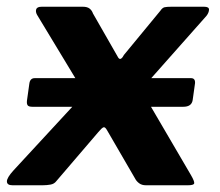

<svg xmlns="http://www.w3.org/2000/svg" viewBox="-41 -550 652 570"><path d="M538 -303 531 -253Q528 -233 503 -233H55Q44 -233 41 -237.5Q38 -242 39 -251L46 -301Q48 -318 62 -318H526Q539 -318 538 -303ZM526 -30Q537 -11 535.5 -5.5Q534 0 517 0H392Q380 0 372 -6Q364 -12 360 -20L277 -163Q271 -174 266 -172Q261 -170 251 -158L126 -12Q120 -4 109 -2Q98 0 86 0H-4Q-20 0 -20.5 -11Q-21 -22 -1 -44L193 -254Q202 -264 204 -270.5Q206 -277 202 -286L69 -506Q64 -515 66.5 -522.5Q69 -530 83 -530H205Q218 -530 225 -524.5Q232 -519 235 -510L310 -379Q314 -373 318.5 -376Q323 -379 327 -387L435 -518Q441 -527 447.5 -528.5Q454 -530 468 -530H565Q580 -530 579.5 -521Q579 -512 572 -503L393 -301Q384 -292 382.5 -286Q381 -280 385 -271L526 -30Z"/></svg>

Font: Libre Franklin
Style: Bold Italic
Weight: 700
Italic angle: -8°
Designer: Pablo Impallari, Rodrigo Fuenzalida, Nhung Nguyen
Foundry: Impallari Type
Version: Version 3.000